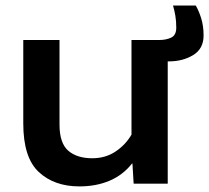

<svg xmlns="http://www.w3.org/2000/svg" viewBox="-20 -663 755 693"><path d="M64 -217.3Q64 -94.2 119.9 -42.2Q175.8 9.8 266.6 9.8Q327.1 9.8 375.5 -10.7Q423.8 -31.2 456.5 -72.8H458L462.4 0H585.4V-518.6H454.6V-177.2Q433.6 -140.6 397.2 -116.2Q360.8 -91.8 313 -91.8Q257.8 -91.8 226.3 -119.1Q194.8 -146.5 194.8 -213.4V-518.6H64ZM512.2 -518.6V-452.6Q525.9 -447.8 545.2 -444.6Q564.5 -441.4 588.9 -441.4Q640.1 -441.4 677.5 -464.4Q714.8 -487.3 714.8 -534.7Q714.8 -569.3 706.1 -597.2Q697.3 -625 686.5 -643.1H604.5Q609.9 -624.5 613 -605.7Q616.2 -586.9 616.2 -563Q616.2 -536.1 597.9 -527.3Q579.6 -518.6 554.7 -518.6Z"/></svg>

Font: Roboto Flex
Style: wght 600 wdth 140 opsz 13.0 GRAD 0.00 slnt 0.00 XTRA 468 XOPQ 96 YOPQ 79 YTLC 514 YTUC 712 YTAS 750 YTDE -203.00 YTFI 738
Weight: 600
Width: 8
Designer: Berlow after Robertson
Foundry: Google
Version: Version 3.100